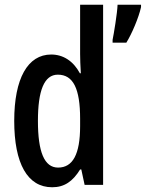

<svg xmlns="http://www.w3.org/2000/svg" viewBox="-20 -780 615 810"><path d="M200 10C252 10 287 -15 318 -65H323L337 0H415V-760H318V-552C318 -530 319 -505 321 -471H317C289 -523 246 -550 196 -550C97 -550 40 -449 40 -270C40 -90 96 10 200 10ZM575 -750V-760H476C475 -726 460 -636 455 -612V-600H513C536 -637 565 -705 575 -750ZM225 -73C167 -73 140 -139 140 -270C140 -397 166 -465 224 -465C289 -465 318 -406 318 -279V-248C318 -129 287 -73 225 -73Z"/></svg>

Font: Noto Sans Bengali ExtraCondensed Medium
Style: Regular
Weight: 500
Width: 2
Designer: Joana Ranito - Universal Thirst; Jelle Bosma - Monotype Design Team
Foundry: Universal Thirst ehf.
Version: Version 3.000